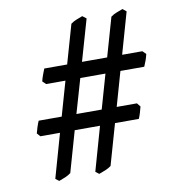

<svg xmlns="http://www.w3.org/2000/svg" viewBox="-69 -691 617 690"><g transform="rotate(-10 239.5 -346.5)"><path d="M194.8 -288.1H287.1L322.8 -413.1H231ZM393.6 -469.2H467.3L479.5 -457Q477.1 -446.3 472.7 -433.8Q468.3 -421.4 464.4 -413.1H377.4L341.8 -288.1H415.5L426.3 -274.9Q423.8 -265.1 420.2 -252.7Q416.5 -240.2 412.6 -231.9H325.7L283.2 -83Q274.4 -76.2 262.7 -71.3Q251 -66.4 238.3 -62L225.6 -71.8L271 -231.9H178.7L136.2 -83Q127.4 -76.2 116.2 -71.3Q105 -66.4 92.3 -62L79.6 -71.8L125 -231.9H53.2L42.5 -244.1Q44.9 -253.9 48.8 -266.1Q52.7 -278.3 57.1 -288.1H141.1L176.8 -413.1H106.4L94.2 -424.8Q96.7 -435.5 101.1 -447.5Q105.5 -459.5 109.4 -469.2H192.9L233.4 -610.8Q244.1 -618.7 254.9 -622.6Q265.6 -626.5 276.4 -630.9L290.5 -620.1L247.1 -469.2H338.9L379.4 -610.8Q390.1 -618.7 401.1 -622.6Q412.1 -626.5 423.3 -630.9L436.5 -620.1Z"/></g></svg>

Font: Subset of Gentium
Style: Regular
Weight: 400
Designer: J. Victor Gaultney
Version: Version 1.02; 2005; OFL release